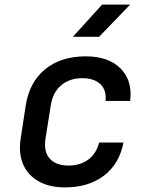

<svg xmlns="http://www.w3.org/2000/svg" viewBox="-20 -805 640 835"><path d="M262 10Q195 10 148 -16.5Q101 -43 80.5 -90.5Q60 -138 70 -203L92 -347Q108 -448 176.5 -504Q245 -560 353 -560Q452 -560 504.5 -507Q557 -454 546 -366H439Q444 -413 416.5 -439Q389 -465 338 -465Q283 -465 246.5 -434.5Q210 -404 201 -348L178 -203Q169 -146 196 -115.5Q223 -85 278 -85Q329 -85 364 -111Q399 -137 411 -185H517Q499 -92 432 -41Q365 10 262 10ZM297 -645 424 -785H546L411 -645Z"/></svg>

Font: JetBrains Mono NL SemiBold
Style: Italic
Weight: 600
Italic angle: -9°
Monospace: yes
Designer: Philipp Nurullin, Konstantin Bulenkov
Foundry: JetBrains
Version: Version 2.305; ttfautohint (v1.8.4.7-5d5b)